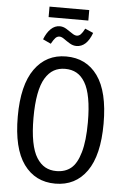

<svg xmlns="http://www.w3.org/2000/svg" viewBox="-63 -1013 701 1070"><g transform="rotate(5 287.0 -478.0)"><path d="M392.1 -909.2H169.9V-967.8H392.1ZM337.9 -762.2Q318.8 -762.2 300.5 -773.2Q282.2 -784.2 267.1 -795.2Q252 -806.2 240.2 -806.2Q227.1 -806.2 217.3 -795.9Q207.5 -785.6 194.8 -762.2L149.9 -783.2Q164.6 -821.3 186.8 -842.5Q209 -863.8 236.8 -863.8Q255.4 -863.8 273.7 -852.8Q292 -841.8 307.4 -830.8Q322.8 -819.8 335 -819.8Q347.2 -819.8 357.2 -829.8Q367.2 -839.8 378.9 -862.8L424.8 -842.8Q395.5 -762.2 337.9 -762.2ZM287.1 -699.2Q399.9 -699.2 463.4 -611.1Q526.9 -522.9 526.9 -344.2Q526.9 -167 463.4 -77.4Q399.9 12.2 287.1 12.2Q174.8 12.2 110.8 -76.2Q46.9 -164.6 46.9 -342.8Q46.9 -518.6 111.3 -608.9Q175.8 -699.2 287.1 -699.2ZM287.1 -629.9Q251.5 -629.9 224.1 -614.5Q196.8 -599.1 176.3 -565.7Q155.8 -532.2 145.3 -476.3Q134.8 -420.4 134.8 -342.8Q134.8 -265.1 145.5 -209.2Q156.2 -153.3 177 -120.6Q197.8 -87.9 224.9 -73Q252 -58.1 287.1 -58.1Q336.4 -58.1 369.1 -84.7Q401.9 -111.3 420.4 -175.8Q439 -240.2 439 -344.2Q439 -421.9 428.7 -477.5Q418.5 -533.2 398.4 -566.4Q378.4 -599.6 351.1 -614.7Q323.7 -629.9 287.1 -629.9Z"/></g></svg>

Font: Fira Sans Compressed Book
Style: Regular
Weight: 350
Width: 1
Designer: Carrois Corporate & Edenspiekermann AG
Foundry: Carrois Corporate GbR & Edenspiekermann AG
Version: Version 4.203;PS 004.203;hotconv 1.0.88;makeotf.lib2.5.64775